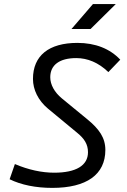

<svg xmlns="http://www.w3.org/2000/svg" viewBox="-20 -914 626 944"><path d="M237.3 9.8C405.8 9.8 498 -55.7 498 -176.8C498 -237.3 466.8 -280.3 409.2 -327.6L284.2 -430.2C247.6 -460.4 227.1 -498 227.1 -534.2C227.1 -595.2 273.4 -628.4 355 -628.4C410.2 -628.4 464.4 -606.4 512.7 -559.6L571.3 -620.6C520.5 -674.8 448.2 -703.1 360.8 -703.1C220.2 -703.1 142.1 -640.6 142.1 -525.9C142.1 -472.7 168 -419.9 215.8 -379.9L359.9 -260.7C394 -232.9 412.6 -205.1 412.6 -165.5C412.6 -100.1 353.5 -64.9 246.6 -64.9C185.5 -64.9 119.6 -79.1 53.2 -107.4L27.3 -32.7C84 -4.9 155.8 9.8 237.3 9.8ZM331.5 -771.5H425.3L549.3 -894H437Z"/></svg>

Font: Cascadia Mono NF SemiLight
Style: Italic
Weight: 350
Italic angle: -10°
Monospace: yes
Designer: Aaron Bell
Foundry: Saja Typeworks
Version: Version 2404.023